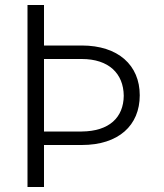

<svg xmlns="http://www.w3.org/2000/svg" viewBox="-20 -748 658 768"><path d="M90 -728V0H156V-168H307C454 -168 539 -246 539 -367C539 -487 453 -566 307 -566H156V-728ZM156 -222V-512H307C415 -512 474 -454 475 -365C474 -278 417 -223 307 -222Z"/></svg>

Font: Wafeq Light
Style: Regular
Weight: 300
Designer: Rasmus Andersson & Azza Alameddine
Foundry: Google & TypeTogether
Version: Version 3.000;January 28, 2025;FontCreator 15.0.0.3014 64-bi